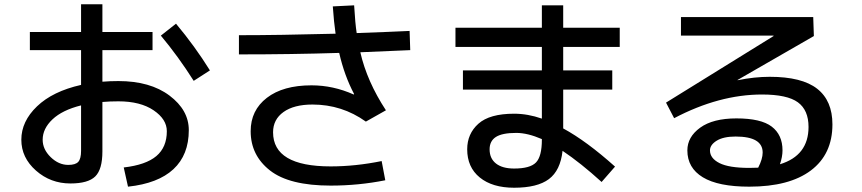

<svg xmlns="http://www.w3.org/2000/svg" viewBox="-20 -825 4040 900"><path d="M120 -675H360V-805H460V-675H695V-590H460V-442Q496 -445 535 -445Q684 -445 774.5 -377Q865 -309 865 -215Q865 -99 793 -32Q721 35 580 50L560 -40Q664 -52 713 -93.5Q762 -135 762 -210Q762 -266 700 -308Q638 -350 535 -350Q494 -350 460 -347V-115Q460 -31 426.5 2Q393 35 310 35Q217 35 148.5 -25.5Q80 -86 80 -170Q80 -256 153.5 -326.5Q227 -397 360 -427V-590H120ZM734 -658 805 -714Q893 -609 964 -495L888 -446Q816 -560 734 -658ZM360 -331Q272 -309 226 -265.5Q180 -222 180 -170Q180 -125 217.5 -88.5Q255 -52 300 -52Q334 -52 347 -66.5Q360 -81 360 -118Z M1445 -335Q1358 -335 1309 -300Q1260 -265 1260 -205Q1260 -45 1530 -45Q1646 -45 1769 -70L1786 20Q1661 45 1530 45Q1336 45 1245.5 -26Q1155 -97 1155 -210Q1155 -308 1231 -366.5Q1307 -425 1440 -425Q1542 -425 1638 -382L1640 -384Q1594 -471 1570 -577Q1349 -570 1100 -570V-660Q1285 -660 1553 -667Q1545 -722 1540 -795L1640 -800Q1645 -714 1652 -670Q1818 -676 1900 -680L1903 -590Q1823 -586 1669 -580Q1700 -444 1789 -308L1695 -255Q1583 -335 1445 -335Z M2115 -695H2520V-800H2620V-695H2885V-605H2620V-495H2850V-405H2620V-223Q2729 -164 2863 -44L2800 28Q2702 -61 2617 -118Q2607 -26 2553 14.5Q2499 55 2390 55Q2288 55 2229 7Q2170 -41 2170 -125Q2170 -198 2222.5 -245Q2275 -292 2390 -292Q2454 -292 2520 -269V-405H2150V-495H2520V-605H2115ZM2520 -173Q2453 -202 2400 -202Q2334 -202 2304.5 -183Q2275 -164 2275 -125Q2275 -82 2305 -58.5Q2335 -35 2390 -35Q2465 -35 2492.5 -63.5Q2520 -92 2520 -170Z M3636 -55Q3770 -96 3770 -230Q3770 -309 3720 -345.5Q3670 -382 3552 -382Q3351 -382 3140 -271L3102 -344L3606 -656V-658H3172V-745H3792L3795 -656L3437 -450L3438 -449Q3517 -465 3588 -465Q3739 -465 3810.5 -409Q3882 -353 3882 -242Q3882 -102 3781 -26Q3680 50 3492 50Q3347 50 3274.5 6Q3202 -38 3202 -120Q3202 -183 3262 -226.5Q3322 -270 3432 -270Q3547 -270 3597.5 -231.5Q3648 -193 3648 -120Q3648 -90 3636 -55ZM3534 -39Q3555 -80 3555 -110Q3555 -185 3428 -185Q3371 -185 3339.5 -165.5Q3308 -146 3308 -120Q3308 -83 3352.5 -60.5Q3397 -38 3492 -38Q3521 -38 3534 -39Z"/></svg>

Font: M PLUS 1p Medium
Style: Regular
Weight: 500
Version: Version 1.062